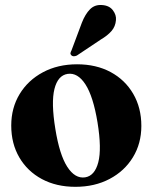

<svg xmlns="http://www.w3.org/2000/svg" viewBox="-20 -728 604 760"><path d="M285 -473.5Q360.5 -473.5 417.8 -442.8Q475 -412 507.2 -356.8Q539.5 -301.5 539.5 -229.5Q539.5 -160 506.2 -105.5Q473 -51 414 -19.8Q355 11.5 278.5 11.5Q203 11.5 145.8 -19.2Q88.5 -50 56.5 -104.8Q24.5 -159.5 24.5 -231Q24.5 -301 57.8 -355.8Q91 -410.5 150 -442Q209 -473.5 285 -473.5ZM317 -26Q355 -32 369 -85.5Q383 -139 366 -243.5Q349 -346.5 318.2 -394Q287.5 -441.5 247.5 -435.5Q209 -429.5 195.5 -375.8Q182 -322 199 -218Q215.5 -115.5 246.2 -67.8Q277 -20 317 -26ZM304 -638Q317.5 -672.5 336.5 -691.5Q355.5 -710.5 384.5 -708Q413 -706 427 -687.2Q441 -668.5 439 -648.5Q437 -623 421.2 -605Q405.5 -587 379 -571.5L284 -508Q270 -502 262.5 -509Q258 -513.5 259 -518.2Q260 -523 263 -528.5Z"/></svg>

Font: Fraunces 72pt S000
Style: Bold
Weight: 700
Version: Version 1.000; ttfautohint (v1.8.3)